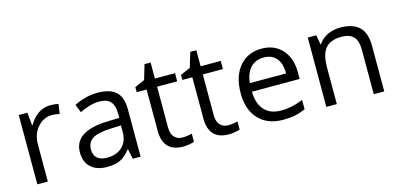

<svg xmlns="http://www.w3.org/2000/svg" viewBox="-63 -1040 2970 1432"><g transform="rotate(-15 1422.5 -324.5)"><path d="M330.1 -544.9Q365.7 -544.9 394 -539.1L382.8 -463.9Q349.6 -471.2 324.2 -471.2Q259.3 -471.2 213.1 -418.5Q167 -365.7 167 -287.1V0H85.9V-535.2H152.8L162.1 -436H166Q195.8 -488.3 237.8 -516.6Q279.8 -544.9 330.1 -544.9Z M823.2 0 807.1 -76.2H803.2Q763.2 -25.9 723.4 -8.1Q683.6 9.8 624 9.8Q544.4 9.8 499.3 -31.2Q454.1 -72.3 454.1 -147.9Q454.1 -310.1 713.4 -317.9L804.2 -320.8V-354Q804.2 -417 777.1 -447Q750 -477.1 690.4 -477.1Q623.5 -477.1 539.1 -436L514.2 -498Q553.7 -519.5 600.8 -531.7Q647.9 -543.9 695.3 -543.9Q791 -543.9 837.2 -501.5Q883.3 -459 883.3 -365.2V0ZM640.1 -57.1Q715.8 -57.1 759 -98.6Q802.2 -140.1 802.2 -214.8V-263.2L721.2 -259.8Q624.5 -256.3 581.8 -229.7Q539.1 -203.1 539.1 -147Q539.1 -103 565.7 -80.1Q592.3 -57.1 640.1 -57.1Z M1223.1 -57.1Q1244.6 -57.1 1264.6 -60.3Q1284.7 -63.5 1296.4 -66.9V-4.9Q1283.2 1.5 1257.6 5.6Q1231.9 9.8 1211.4 9.8Q1056.2 9.8 1056.2 -153.8V-472.2H979.5V-511.2L1056.2 -544.9L1090.3 -659.2H1137.2V-535.2H1292.5V-472.2H1137.2V-157.2Q1137.2 -108.9 1160.2 -83Q1183.1 -57.1 1223.1 -57.1Z M1576.2 -57.1Q1597.7 -57.1 1617.7 -60.3Q1637.7 -63.5 1649.4 -66.9V-4.9Q1636.2 1.5 1610.6 5.6Q1585 9.8 1564.5 9.8Q1409.2 9.8 1409.2 -153.8V-472.2H1332.5V-511.2L1409.2 -544.9L1443.4 -659.2H1490.2V-535.2H1645.5V-472.2H1490.2V-157.2Q1490.2 -108.9 1513.2 -83Q1536.1 -57.1 1576.2 -57.1Z M1982.4 9.8Q1863.8 9.8 1795.2 -62.5Q1726.6 -134.8 1726.6 -263.2Q1726.6 -392.6 1790.3 -468.8Q1854 -544.9 1961.4 -544.9Q2062 -544.9 2120.6 -478.8Q2179.2 -412.6 2179.2 -304.2V-252.9H1810.5Q1813 -158.7 1858.2 -109.9Q1903.3 -61 1985.4 -61Q2071.8 -61 2156.2 -97.2V-24.9Q2113.3 -6.3 2075 1.7Q2036.6 9.8 1982.4 9.8ZM1960.4 -477.1Q1896 -477.1 1857.7 -435.1Q1819.3 -393.1 1812.5 -318.8H2092.3Q2092.3 -395.5 2058.1 -436.3Q2023.9 -477.1 1960.4 -477.1Z M2683.6 0V-346.2Q2683.6 -411.6 2653.8 -443.8Q2624 -476.1 2560.5 -476.1Q2476.6 -476.1 2437.5 -430.7Q2398.4 -385.3 2398.4 -280.8V0H2317.4V-535.2H2383.3L2396.5 -461.9H2400.4Q2425.3 -501.5 2470.2 -523.2Q2515.1 -544.9 2570.3 -544.9Q2667 -544.9 2715.8 -498.3Q2764.6 -451.7 2764.6 -349.1V0Z"/></g></svg>

Font: Open Sans ACDW
Style: acdw
Weight: 400
Foundry: Ascender Corporation
Version: Version 1.10